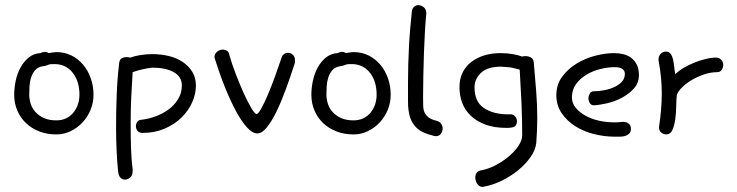

<svg xmlns="http://www.w3.org/2000/svg" viewBox="-20 -522 2866 747"><path d="M136.7 -315.4Q148.4 -320.3 154.3 -320.3Q162.1 -320.3 169.9 -315.4Q176.8 -316.4 185.1 -317.9Q193.4 -319.3 199.2 -319.3Q231.4 -319.3 257.8 -306.2Q284.2 -293 303.2 -270.5Q322.3 -248 333 -217.8Q343.8 -187.5 343.8 -153.3Q343.8 -123 332.5 -95.2Q321.3 -67.4 301.3 -45.9Q281.2 -24.4 254.9 -11.7Q228.5 1 199.2 1Q163.1 1 132.8 -10.7Q102.5 -22.5 81.1 -43Q59.6 -63.5 47.4 -91.8Q35.2 -120.1 35.2 -153.3Q35.2 -179.7 41 -207.5Q46.9 -235.4 59.6 -258.8Q72.3 -282.2 91.3 -297.9Q110.4 -313.5 136.7 -315.4ZM148.4 -264.6Q127.9 -261.7 117.2 -249.5Q106.4 -237.3 101.1 -220.7Q95.7 -204.1 94.7 -186Q93.8 -168 93.8 -153.3Q93.8 -135.7 99.6 -117.7Q105.5 -99.6 118.7 -85.4Q131.8 -71.3 151.4 -62.5Q170.9 -53.7 199.2 -53.7Q220.7 -53.7 237.8 -62Q254.9 -70.3 266.1 -84.5Q277.3 -98.6 283.2 -116.2Q289.1 -133.8 289.1 -153.3Q289.1 -204.1 264.6 -236.8Q240.2 -269.5 199.2 -272.5H180.7Q172.9 -272.5 164.1 -268.6Q155.3 -264.6 148.4 -264.6Z M496.1 135.7V142.6Q496.1 161.1 486.3 168.9Q476.6 176.8 465.8 176.8Q455.1 176.8 448.2 168.9Q441.4 161.1 439.5 145.5Q435.5 105.5 433.6 62Q431.6 18.6 431.6 -27.3Q431.6 -91.8 434.1 -154.3Q436.5 -216.8 443.4 -274.4Q444.3 -289.1 452.6 -294.4Q460.9 -299.8 471.7 -299.8Q478.5 -299.8 486.3 -297.9Q502 -303.7 525.4 -307.6Q548.8 -311.5 572.3 -311.5Q605.5 -311.5 636.2 -304.2Q667 -296.9 690.4 -281.2Q713.9 -265.6 728 -242.7Q742.2 -219.7 742.2 -188.5Q742.2 -156.2 727.5 -123.5Q712.9 -90.8 686 -64.5Q659.2 -38.1 620.6 -21.5Q582 -4.9 535.2 -4.9Q521.5 -4.9 515.1 -12.7Q508.8 -20.5 508.8 -30.3Q508.8 -40 513.7 -47.4Q518.6 -54.7 527.3 -55.7Q555.7 -58.6 584 -68.8Q612.3 -79.1 635.3 -95.7Q658.2 -112.3 672.9 -136.2Q687.5 -160.2 687.5 -189.5Q687.5 -223.6 656.2 -241.2Q625 -258.8 572.3 -258.8Q554.7 -256.8 534.7 -252.4Q514.6 -248 496.1 -241.2Q493.2 -197.3 490.7 -146Q488.3 -94.7 488.3 -43.9Q488.3 6.8 489.7 53.7Q491.2 100.6 496.1 135.7Z M1074.2 -293.9Q1077.1 -305.7 1084.5 -311Q1091.8 -316.4 1100.6 -316.4Q1111.3 -316.4 1119.6 -308.6Q1127.9 -300.8 1127.9 -286.1Q1127.9 -279.3 1127 -276.4Q1110.4 -224.6 1092.3 -175.3Q1074.2 -126 1055.7 -87.9Q1037.1 -49.8 1018.1 -26.4Q999 -2.9 981.4 -2.9Q961.9 -2.9 940.4 -26.9Q918.9 -50.8 897.5 -90.8Q876 -130.9 855 -183.1Q834 -235.4 816.4 -292Q814.5 -297.9 814.5 -300.8Q814.5 -312.5 824.7 -320.8Q835 -329.1 846.7 -329.1Q855.5 -329.1 863.3 -324.2Q871.1 -319.3 873 -305.7Q881.8 -274.4 897 -234.9Q912.1 -195.3 927.7 -160.6Q943.4 -126 957.5 -102.1Q971.7 -78.1 978.5 -78.1Q984.4 -78.1 996.6 -100.1Q1008.8 -122.1 1022.5 -154.3Q1036.1 -186.5 1049.8 -224.1Q1063.5 -261.7 1074.2 -293.9Z M1293 -315.4Q1304.7 -320.3 1310.5 -320.3Q1318.4 -320.3 1326.2 -315.4Q1333 -316.4 1341.3 -317.9Q1349.6 -319.3 1355.5 -319.3Q1387.7 -319.3 1414.1 -306.2Q1440.4 -293 1459.5 -270.5Q1478.5 -248 1489.3 -217.8Q1500 -187.5 1500 -153.3Q1500 -123 1488.8 -95.2Q1477.5 -67.4 1457.5 -45.9Q1437.5 -24.4 1411.1 -11.7Q1384.8 1 1355.5 1Q1319.3 1 1289.1 -10.7Q1258.8 -22.5 1237.3 -43Q1215.8 -63.5 1203.6 -91.8Q1191.4 -120.1 1191.4 -153.3Q1191.4 -179.7 1197.3 -207.5Q1203.1 -235.4 1215.8 -258.8Q1228.5 -282.2 1247.6 -297.9Q1266.6 -313.5 1293 -315.4ZM1304.7 -264.6Q1284.2 -261.7 1273.4 -249.5Q1262.7 -237.3 1257.3 -220.7Q1252 -204.1 1251 -186Q1250 -168 1250 -153.3Q1250 -135.7 1255.9 -117.7Q1261.7 -99.6 1274.9 -85.4Q1288.1 -71.3 1307.6 -62.5Q1327.1 -53.7 1355.5 -53.7Q1377 -53.7 1394 -62Q1411.1 -70.3 1422.4 -84.5Q1433.6 -98.6 1439.5 -116.2Q1445.3 -133.8 1445.3 -153.3Q1445.3 -204.1 1420.9 -236.8Q1396.5 -269.5 1355.5 -272.5H1336.9Q1329.1 -272.5 1320.3 -268.6Q1311.5 -264.6 1304.7 -264.6Z M1679.7 -51.8Q1690.4 -48.8 1696.3 -40.5Q1702.1 -32.2 1702.1 -22.5Q1702.1 -10.7 1695.3 -1.5Q1688.5 7.8 1675.8 7.8Q1668.9 7.8 1662.1 4.9Q1622.1 -4.9 1602.5 -22.9Q1583 -41 1575.2 -66.4Q1567.4 -91.8 1567.4 -125.5Q1567.4 -159.2 1567.4 -202.1Q1567.4 -236.3 1568.4 -272.5Q1569.3 -308.6 1571.3 -344.2Q1573.2 -379.9 1576.2 -413.1Q1579.1 -446.3 1582 -473.6Q1583 -488.3 1590.3 -495.1Q1597.7 -502 1607.4 -502Q1618.2 -502 1628.4 -494.1Q1638.7 -486.3 1638.7 -469.7Q1635.7 -441.4 1633.3 -400.9Q1630.9 -360.4 1629.4 -315.4Q1627.9 -270.5 1627 -225.6Q1626 -180.7 1626 -144.5Q1626 -125 1626.5 -109.9Q1627 -94.7 1632.3 -83.5Q1637.7 -72.3 1648.4 -64.5Q1659.2 -56.6 1679.7 -51.8Z M2066.4 34.2Q2063.5 61.5 2043.9 89.4Q2024.4 117.2 1995.6 140.6Q1966.8 164.1 1931.6 181.2Q1896.5 198.2 1863.3 204.1Q1861.3 205.1 1857.4 205.1Q1844.7 205.1 1836.9 193.4Q1829.1 181.6 1829.1 168Q1829.1 159.2 1833.5 151.9Q1837.9 144.5 1847.7 141.6Q1877 136.7 1905.8 122.1Q1934.6 107.4 1958 87.9Q1981.4 68.4 1996.1 46.9Q2010.7 25.4 2011.7 6.8Q2011.7 -58.6 2008.8 -122.6Q2005.9 -186.5 2002 -251Q1992.2 -253.9 1983.4 -255.9Q1974.6 -257.8 1965.8 -259.8L1929.7 -262.7Q1877 -262.7 1851.6 -238.8Q1826.2 -214.8 1826.2 -182.6Q1826.2 -126 1862.8 -101.6Q1899.4 -77.1 1958 -77.1H1968.8Q1976.6 -77.1 1983.9 -69.3Q1991.2 -61.5 1991.2 -50.8Q1991.2 -36.1 1982.9 -30.3Q1974.6 -24.4 1952.1 -24.4Q1902.3 -24.4 1867.7 -37.6Q1833 -50.8 1810.5 -72.8Q1788.1 -94.7 1777.8 -123Q1767.6 -151.4 1767.6 -182.6Q1767.6 -214.8 1779.8 -239.7Q1792 -264.6 1814 -281.2Q1835.9 -297.9 1864.7 -306.6Q1893.6 -315.4 1927.7 -315.4Q1952.1 -315.4 1974.6 -311.5Q1997.1 -307.6 2011.7 -301.8Q2017.6 -303.7 2023.4 -303.7Q2035.2 -303.7 2044.9 -298.8Q2054.7 -293.9 2056.6 -280.3Q2061.5 -223.6 2065.9 -169.4Q2070.3 -115.2 2070.3 -62.5Q2070.3 -38.1 2069.3 -14.2Q2068.4 9.8 2066.4 34.2Z M2402.3 -47.9Q2418.9 -47.9 2426.8 -40.5Q2434.6 -33.2 2434.6 -21.5Q2434.6 -8.8 2428.2 -2.4Q2421.9 3.9 2412.6 6.8Q2403.3 9.8 2392.1 9.8Q2380.9 9.8 2372.1 9.8Q2331.1 9.8 2290.5 -0.5Q2250 -10.7 2217.8 -31.2Q2185.5 -51.8 2165 -82Q2144.5 -112.3 2144.5 -151.4Q2144.5 -193.4 2167.5 -224.1Q2190.4 -254.9 2224.6 -275.4Q2258.8 -295.9 2297.9 -305.7Q2336.9 -315.4 2370.1 -315.4Q2386.7 -315.4 2403.8 -311.5Q2420.9 -307.6 2434.6 -297.9Q2448.2 -288.1 2457 -271.5Q2465.8 -254.9 2465.8 -229.5Q2465.8 -199.2 2446.3 -177.7Q2426.8 -156.2 2399.4 -141.6Q2372.1 -127 2341.8 -120.1Q2311.5 -113.3 2291 -112.3Q2280.3 -112.3 2274.9 -120.6Q2269.5 -128.9 2269.5 -139.6Q2269.5 -148.4 2274.4 -157.7Q2279.3 -167 2291 -167Q2309.6 -167 2330.6 -170.9Q2351.6 -174.8 2369.6 -183.1Q2387.7 -191.4 2399.4 -204.1Q2411.1 -216.8 2411.1 -234.4Q2411.1 -260.7 2371.1 -260.7Q2344.7 -260.7 2315.4 -253.4Q2286.1 -246.1 2261.7 -231.4Q2237.3 -216.8 2221.2 -194.8Q2205.1 -172.9 2205.1 -143.6Q2205.1 -121.1 2219.2 -103.5Q2233.4 -85.9 2256.3 -72.8Q2279.3 -59.6 2309.1 -52.7Q2338.9 -45.9 2371.1 -45.9Q2378.9 -45.9 2386.7 -46.4Q2394.5 -46.9 2402.3 -47.9Z M2544.9 -34.2Q2549.8 -67.4 2552.2 -98.1Q2554.7 -128.9 2554.7 -159.2Q2554.7 -218.8 2543 -282.2Q2542 -285.2 2542 -290Q2542 -303.7 2550.3 -312.5Q2558.6 -321.3 2570.3 -321.3Q2583 -321.3 2589.4 -312.5Q2595.7 -303.7 2598.6 -290.5Q2601.6 -277.3 2603 -262.2Q2604.5 -247.1 2607.4 -233.4Q2620.1 -246.1 2639.6 -257.8Q2659.2 -269.5 2681.2 -278.3Q2703.1 -287.1 2725.6 -292.5Q2748 -297.9 2767.6 -297.9Q2778.3 -297.9 2786.1 -289.1Q2793.9 -280.3 2793.9 -269.5Q2793.9 -259.8 2788.1 -250.5Q2782.2 -241.2 2769.5 -241.2Q2746.1 -241.2 2720.7 -232.9Q2695.3 -224.6 2673.3 -211.9Q2651.4 -199.2 2635.3 -183.6Q2619.1 -168 2613.3 -153.3Q2611.3 -133.8 2610.8 -106.9Q2610.4 -80.1 2606.9 -56.2Q2603.5 -32.2 2595.7 -15.6Q2587.9 1 2572.3 1Q2562.5 1 2553.2 -5.9Q2543.9 -12.7 2543.9 -27.3Q2543.9 -31.2 2544.9 -34.2Z"/></svg>

Font: Hi Melody
Style: Regular
Weight: 400
Designer: YoonDesign Inc.
Foundry: YoonDesign Inc.
Version: Version 3.00